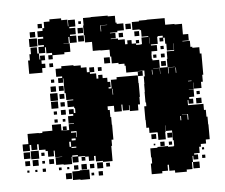

<svg xmlns="http://www.w3.org/2000/svg" viewBox="-47 -646 845 720"><g transform="rotate(-5 375.5 -286.0)"><path d="M142 -490H138V-469H114V-493H135V-499H114V-523H135V-530H115V-552H135V-562H142V-585H164V-593H208V-586H231V-561H233V-584H259V-558H236V-553H258V-529H236V-524H259V-498H233V-521H229V-498H209V-497H232V-465H209V-458H164V-443H148V-459H163V-467H142ZM723 -149H724V-93H709V-78H689V-68H682V-45H661V-40H675V-22H657V-36H654V-13H650V13H628V21H584V12H563V-11H558V11H536V19H496V-21H501V-44H499V-78H526V-81H566V-78H587V-80H589V-101H586V-138H563V-159H562V-135H560V-107H532V-135H530V-136H501V-156H491V-185H490V-237H498V-251H496V-291H497V-320H498V-349H502V-371H478V-370H495V-352H477V-369H434V-395H430V-403H408V-408H383V-434H379V-460H345V-461H316V-495H290V-523H288V-559H290V-587H319V-588H383V-585H410V-559H414V-554H439V-528H414V-523H386V-521H406V-501H387V-499H414V-494H439V-475H448V-489H464V-475H480V-469H497V-470H502V-495H528V-498H503V-523H498V-526H471V-556H498V-559H527V-560H595V-535H630V-533H658V-493H678V-469H654V-467H682V-444H689V-440H715V-416H721V-336H717V-310H710V-287H682V-310H681V-286H662V-285H680V-257H661V-250H675V-232H657V-246H654V-227H712V-204H719V-178H723ZM118 -579H134V-563H118ZM271 -576H281V-566H271ZM378 -553V-554H352V-531H354V-553ZM86 -551H106V-531H86ZM266 -551H286V-531H266ZM446 -551H466V-531H446ZM81 -526H111V-496H81ZM265 -522H287V-500H265ZM477 -520H495V-502H477ZM434 -519V-503H418V-519ZM561 -493V-466H535V-462H557V-440H535V-432H534V-411H536V-406H561V-376H536V-375H560V-353H561V-376H590V-407H592V-435H620V-463H619V-438H593V-464H589V-487H583V-474H569V-488H582V-495H564V-493ZM134 -413H121V-396H71V-446H78V-469H84V-493H108V-469H114V-446H117V-460H135V-442H121V-429H134ZM531 -493H530V-470H531ZM480 -487H492V-475H480ZM570 -457H582V-445H570ZM355 -432H377V-410H355ZM149 -428H163V-414H149ZM569 -428H583V-414H569ZM552 -415H540V-427H552ZM476 -355V-326H477V-274H475V-246H467V-224H435V-246H433V-228H409V-251H405V-226H377V-249H353V-235H360V-208H363V-179H364V-123H357V-100H354V-43H318V-47H292V-68H286V-51H266V-68H253V-71H227V-50H205V-72H226V-77H205V-72H202V-45H170V-47H142V-75H167V-76H141V-101H137V-80H115V-102H107V-108H83V-130H77V-110H55V-130H49V-108H23V-134H45V-172H87V-171H101V-176H139V-198H173V-174H179V-173H202V-195H222V-197H202V-225H222V-232H207V-250H225V-235H231V-253H228V-259H204V-283H227V-286H201V-312H197V-368H195V-352H177V-370H193V-376H171V-406H193V-414H239V-411H266V-402H287V-383H297V-400H315V-382H298V-376H321V-356H328V-369H344V-356H361V-340H371V-320H363V-315H374V-347H396V-355ZM567 -400H585V-382H567ZM329 -384V-398H343V-384ZM617 -375H591V-352H593V-374H617ZM621 -372H619V-352H621ZM532 -353V-371H530V-353ZM162 -367V-355H150V-367ZM166 -321H146V-341H166ZM177 -340H195V-322H177ZM675 -318H662V-316H675ZM142 -315H170V-287H142ZM376 -291H378V-313H376ZM195 -292H177V-310H195ZM143 -284H169V-258H143ZM194 -279V-263H178V-279ZM690 -265V-277H702V-265ZM706 -231H686V-251H706ZM195 -232H177V-250H195ZM150 -247H162V-235H150ZM162 -205H150V-217H162ZM191 -216V-206H181V-216ZM648 -173H651V-194H628V-193H648ZM624 -189H621V-173H624ZM179 -188H193V-174H179ZM227 -144H229V-167H208V-162H227ZM223 -140H208V-133H223ZM507 -130H525V-112H507ZM567 -130H585V-112H567ZM198 -110H204V-129H198ZM223 -109H205V-105H223ZM81 -76H51V-106H81ZM48 -79H24V-103H48ZM538 -83V-99H554V-83ZM102 -85H90V-97H102ZM582 -97V-85H570V-97ZM519 -94V-88H513V-94ZM77 -50H55V-72H77ZM45 -52H27V-70H45ZM135 -52H117V-70H135ZM253 -54H239V-68H253ZM91 -56V-66H101V-56ZM692 -57V-65H700V-57ZM317 -20H295V-42H317ZM236 -21V-41H256V-21ZM208 -23V-39H224V-23ZM284 -23H268V-39H284ZM343 -24H329V-38H343ZM102 -25H90V-37H102ZM702 -25H690V-37H702ZM161 -26H151V-36H161ZM40 -27H32V-35H40ZM70 -27H62V-35H70ZM182 -27V-35H190V-27ZM200 -17H228V-19H264V17H228V15H200ZM678 -13V11H654V-13ZM197 10H175V-12H197ZM314 7H298V-9H314ZM281 4H271V-6H281Z"/></g></svg>

Font: Rubik-Storm
Style: Regular
Weight: 400
Designer: NaN (generative design), Hubert & Fischer (Rubik source font outlines)
Foundry: NaN, Hubert & Fischer
Version: Version 1.000